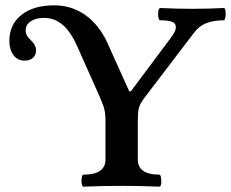

<svg xmlns="http://www.w3.org/2000/svg" viewBox="-20 -696 865 719"><path d="M293 3Q288 3 286 -8Q284 -19 286 -30.5Q288 -42 293 -42Q375 -42 375 -99V-241Q375 -263 373 -275.5Q371 -288 367 -299.5Q363 -311 355 -330L273 -514Q248 -573 217 -601Q186 -629 145 -629Q116 -629 96 -617Q76 -605 76 -581Q76 -573 80 -564.5Q84 -556 96 -545Q115 -527 115 -507Q115 -490 103.5 -479.5Q92 -469 71 -469Q46 -469 30.5 -489.5Q15 -510 15 -542Q15 -604 60 -640Q105 -676 183 -676Q248 -676 299 -640Q350 -604 381 -538L464 -354H470L624 -560Q643 -586 637 -603Q631 -620 580 -620Q575 -620 573 -631.5Q571 -643 573 -654.5Q575 -666 581 -666Q640 -663 700 -663Q759 -663 818 -666Q823 -666 824.5 -654.5Q826 -643 824 -631.5Q822 -620 818 -620Q782 -620 753.5 -609.5Q725 -599 704 -570L521 -330Q503 -306 499.5 -289.5Q496 -273 496 -243V-99Q496 -42 577 -42Q581 -42 583 -30.5Q585 -19 583.5 -8Q582 3 577 3Q505 0 435 0Q364 0 293 3Z"/></svg>

Font: Junicode SmExp
Style: Bold
Weight: 700
Width: 6
Designer: Peter S. Baker
Version: Version 2.205; ttfautohint (v1.8.4)